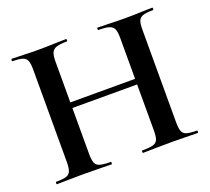

<svg xmlns="http://www.w3.org/2000/svg" viewBox="-109 -762 983 900"><g transform="rotate(-20 382.0 -312.5)"><path d="M543 -542Q543 -571 537.4 -586Q531.8 -601 514.1 -607Q496.4 -613 460 -613Q457 -613 457 -619Q457 -625 460 -625Q486.1 -625 519.5 -623.5Q553 -622 599 -622Q635 -622 670.5 -623.5Q706 -625 732 -625Q735 -625 735 -619Q735 -613 732 -613Q699.1 -613 682.2 -607.5Q665.3 -602 659.6 -587.5Q654 -573 654 -544V-81Q654 -52 659.6 -37Q665.3 -22 682.2 -17Q699.1 -12 732 -12Q735 -12 735 -6Q735 0 732 0Q706 0 670.5 -1Q635 -2 599 -2Q553 -2 519.5 -1Q486.1 0 460 0Q457 0 457 -6Q457 -12 460 -12Q496.4 -12 514.1 -17Q531.8 -22 537.4 -37Q543 -52 543 -81ZM161 -311V-339H594V-311ZM109 -81V-544Q109 -573 103.4 -587.5Q97.8 -602 81.3 -607.5Q64.9 -613 32 -613Q29 -613 29 -619Q29 -625 32 -625Q58 -625 91.1 -623.5Q124.1 -622 160 -622Q206 -622 240.7 -623.5Q275.5 -625 303 -625Q305 -625 305 -619Q305 -613 303 -613Q267.6 -613 249.8 -607Q232.1 -601 226.1 -586Q220 -571 220 -542V-81Q220 -52 226 -37Q232 -22 250 -17Q268 -12 303 -12Q305 -12 305 -6Q305 0 303 0Q274.3 0 240.1 -1Q206 -2 160 -2Q123.8 -2 89.9 -1Q56 0 30 0Q28 0 28 -6Q28 -12 30 -12Q64 -12 80.5 -17Q97 -22 103 -37Q109 -52 109 -81Z"/></g></svg>

Font: Cormorant Garamond Light
Style: Regular
Weight: 300
Designer: Christian Thalmann (Catharsis Fonts)
Foundry: Catharsis Fonts
Version: Version 4.001